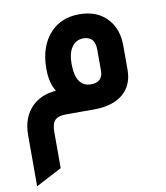

<svg xmlns="http://www.w3.org/2000/svg" viewBox="-86 -532 795 919"><g transform="rotate(-10 311.5 -73.0)"><path d="M20 315V66Q20 -19 70 -70Q114 -114 188 -120Q161 -162 161 -231Q161 -341 221 -405Q274 -461 361 -461Q450 -461 500 -404Q543 -355 543 -276V-157Q542 -83 493 -42Q444 -1 355 0H216Q178 0 162 16.5Q146 33 146 72V249ZM417 -278Q417 -344 361 -344Q325 -344 304.5 -315Q284 -286 284 -235Q284 -121 359 -121Q417 -121 417 -177Z"/></g></svg>

Font: Space Grotesk
Style: Bold
Weight: 700
Designer: Florian Karsten
Foundry: Florian Karsten
Version: Version 2.000